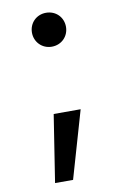

<svg xmlns="http://www.w3.org/2000/svg" viewBox="-82 -599 508 803"><g transform="rotate(-10 172.0 -197.0)"><path d="M171.5 -407C213.5 -407 244 -439 244 -479C244 -519.5 213.5 -551 171.5 -551C130.5 -551 99.5 -519.5 99.5 -479C99.5 -439 130.5 -407 171.5 -407ZM85.5 157H162L244.5 -128.5H130Z"/></g></svg>

Font: Hauora
Style: Bold
Weight: 700
Designer: Wayne Shih
Foundry: WCYS
Version: Version 1.001;hotconv 1.0.109;makeotfexe 2.5.65596